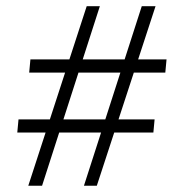

<svg xmlns="http://www.w3.org/2000/svg" viewBox="-20 -593 552 613"><path d="M248 0 432.6 -573.2H476.6L289.1 0ZM35.2 -169.9 39.1 -211.9H473.6L469.7 -169.9ZM70.3 0 256.8 -573.2H298.8L114.3 0ZM73.2 -361.3 77.1 -403.3H511.7L507.8 -361.3Z"/></svg>

Font: Crimson Pro ExtraLight
Style: Italic
Weight: 250
Italic angle: -12°
Designer: Jacques Le Bailly
Foundry: Baron von Fonthausen
Version: Version 1.003